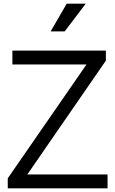

<svg xmlns="http://www.w3.org/2000/svg" viewBox="-20 -1019 624 1039"><path d="M22 0H562V-75H128L553 -691V-745H47V-670H448L22 -54ZM254 -849H330L444 -999H341Z"/></svg>

Font: Mluvka
Style: Regular
Weight: 400
Designer: Modified by Jiří Krblich, Original typeface by Gumpita Rahayu
Foundry: Gumpita Rahayu & Jiří Krblich
Version: Version 2.000;Glyphs 3.1.1 (3134)